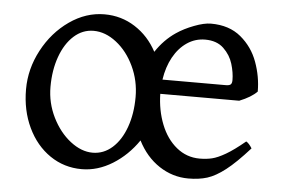

<svg xmlns="http://www.w3.org/2000/svg" viewBox="-41 -524 875 594"><g transform="rotate(5 396.5 -227.5)"><path d="M454.1 -238.8Q455.1 -188 472.2 -144.5Q489.3 -101.1 520.8 -75.4Q552.2 -49.8 592.8 -49.8Q613.8 -49.8 631.1 -54Q648.4 -58.1 672.9 -72.3Q697.3 -86.4 731.9 -115.2Q740.7 -110.4 750 -95.2Q708 -48.3 677.7 -24.9Q647.5 -1.5 621.8 6.6Q596.2 14.6 563 14.6Q514.2 14.6 472.4 -12.9Q430.7 -40.5 405.8 -89.8Q373.5 -42.5 327.4 -13.9Q281.2 14.6 231.9 14.6Q177.2 14.6 133.3 -15.4Q89.4 -45.4 64.2 -98.4Q39.1 -151.4 39.1 -216.8Q39.1 -280.3 70.1 -338.6Q101.1 -397 152.3 -432.9Q203.6 -468.8 261.2 -468.8Q313.5 -468.8 356.2 -441.4Q398.9 -414.1 424.3 -366.7Q449.7 -405.3 485.8 -429.7Q508.8 -445.3 539.6 -457Q570.3 -468.8 591.8 -468.8Q648.4 -468.8 684.8 -438.5Q721.2 -408.2 737.5 -363.3Q753.9 -318.4 753.9 -272Q735.8 -253.4 699.2 -238.8ZM653.8 -283.2Q664.6 -283.2 668.7 -286.9Q672.9 -290.5 672.9 -300.8Q672.9 -323.7 664.8 -350.6Q656.7 -377.4 635.5 -397.7Q614.3 -418 578.1 -418Q547.4 -418 522 -400.9Q496.6 -383.8 479.7 -353.3Q462.9 -322.8 457 -283.2ZM113.8 -231Q113.8 -181.2 135.7 -136.7Q157.7 -92.3 191.9 -65.7Q226.1 -39.1 261.2 -39.1Q295.4 -39.1 322.3 -63Q349.1 -86.9 364 -128.7Q378.9 -170.4 378.9 -222.2Q378.9 -272.9 357.9 -317.4Q336.9 -361.8 302.7 -388.4Q268.6 -415 231.9 -415Q197.8 -415 170.9 -390.9Q144 -366.7 128.9 -324.7Q113.8 -282.7 113.8 -231Z"/></g></svg>

Font: David Libre
Style: Regular
Weight: 400
Version: Version 1.000